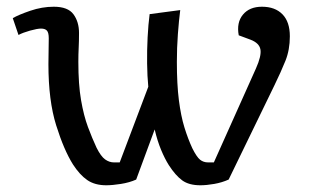

<svg xmlns="http://www.w3.org/2000/svg" viewBox="-20 -541 936 571"><path d="M296 10Q262 10 239.5 -5.5Q217 -21 197 -52Q170 -95 147 -168.5Q124 -242 124 -350Q124 -370 124.5 -389Q125 -408 125 -427Q125 -444 119.5 -450Q114 -456 102 -456Q91 -456 69.5 -450Q48 -444 35 -437L18 -487Q35 -497 70 -509Q105 -521 140 -521Q182 -521 198.5 -498.5Q215 -476 215 -443Q215 -418 214 -399Q213 -380 213 -357Q213 -290 221 -243.5Q229 -197 241.5 -163.5Q254 -130 267 -102Q280 -76 292.5 -67Q305 -58 319 -58H336L421 -283Q418 -314 417.5 -352.5Q417 -391 419 -430Q421 -469 425 -499L516 -511Q512 -480 509 -439.5Q506 -399 506 -357Q506 -290 512 -243Q518 -196 528.5 -162Q539 -128 552 -100Q565 -74 575 -66Q585 -58 599 -58H616L741 -337Q758 -375 754.5 -394Q751 -413 725 -423L690 -436Q683 -474 702.5 -497.5Q722 -521 759 -521Q798 -521 820 -498.5Q842 -476 842 -433Q842 -393 829 -360.5Q816 -328 796 -287L660 -7Q640 2 617 6Q594 10 576 10Q542 10 522 -4.5Q502 -19 482 -50Q470 -69 459 -95.5Q448 -122 440 -156L385 -7Q365 2 339.5 6Q314 10 296 10Z"/></svg>

Font: Literata 12pt
Style: Italic
Weight: 400
Italic angle: -2°
Designer: Latin by Veronika Burian and Jose Scaglione. Greek by Irene Vlachou. Cyrillic by Vera Evstafieva
Foundry: TypeTogether
Version: Version 3.002